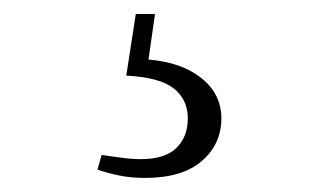

<svg xmlns="http://www.w3.org/2000/svg" viewBox="-20 -21 470 274"><path d="M201.2 -1 191.9 64Q239.3 67.9 267.6 90.6Q295.9 113.3 295.9 147.9Q295.9 184.6 268.1 208.7Q240.2 232.9 187 232.9Q167 232.9 150.4 229.5Q133.8 226.1 119.1 221.2L125 200.2Q140.1 202.1 153.6 204.1Q167 206.1 181.2 206.1Q215.3 206.1 231.7 190.2Q248 174.3 248 147.9Q248 121.1 228 105.2Q208 89.4 160.2 86.9L173.8 -1Z"/></svg>

Font: Source Han Serif CN ExtraLight
Style: Regular
Weight: 250
Designer: Ryoko NISHIZUKA  (kana & ideographs); Frank Grießhammer (Latin, Greek & Cyrillic); Wenlong ZHANG  (bopomofo); Sandoll Co
Foundry: Adobe Systems Incorporated
Version: Version 1.001;PS 1.001;hotconv 16.6.54;makeotf.lib2.5.65590